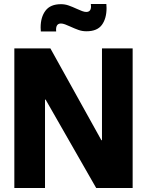

<svg xmlns="http://www.w3.org/2000/svg" viewBox="-20 -943 738 964"><path d="M52 -700H233L489 -239H492V-700H646V1H463L209 -443H206V1H52ZM184 -805Q184 -857 208.5 -889.5Q233 -922 286 -922Q306 -922 324.5 -915.5Q343 -909 367 -898Q380 -892 392 -887.5Q404 -883 413 -883Q437 -883 437 -911Q437 -919 436 -923H514L515 -903Q515 -850 491.5 -818Q468 -786 414 -786Q393 -786 374.5 -792.5Q356 -799 332 -810Q319 -816 307 -820.5Q295 -825 286 -825Q258 -825 262 -785H185Q184 -792 184 -805Z"/></svg>

Font: Be Vietnam ExtraBold
Style: Regular
Weight: 800
Designer: Gabriel Lam
Foundry: TypeRant
Version: Version 4.000